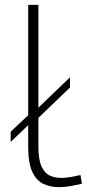

<svg xmlns="http://www.w3.org/2000/svg" viewBox="-20 -760 357 790"><path d="M222 10Q188 10 159.5 -3Q131 -16 114 -50.5Q97 -85 96 -150V-245L24 -176V-218L96 -286V-740H138V-317L268 -442V-400L138 -275V-156Q138 -103 151 -75Q164 -47 185 -37.5Q206 -28 231 -28Q250 -28 270.5 -31.5Q291 -35 311 -40L317 -4Q296 1 271.5 5.5Q247 10 222 10Z"/></svg>

Font: Georama Expanded ExtraLight
Style: Regular
Weight: 250
Width: 7
Designer: Jean-Baptiste Levee
Foundry: Production Type
Version: Version 1.001